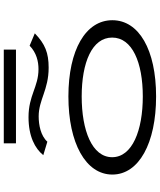

<svg xmlns="http://www.w3.org/2000/svg" viewBox="67 -924 865 1040"><g transform="rotate(-90 500.0 -404.5)"><path d="M243 -751H751V-817H243ZM772 -677C734 -640 687 -629 645 -629C549 -629 503 -683 385 -683C281 -683 215 -648 179 -603L252 -581C284 -617 343 -628 389 -628C479 -628 533 -574 653 -574C733 -574 781 -593 839 -649ZM497 8C750 8 910 -85 910 -229C910 -373 750 -467 497 -467C244 -467 74 -373 74 -229C74 -85 244 8 497 8ZM497 -64C313 -64 168 -121 168 -230C168 -339 313 -395 497 -395C681 -395 816 -339 816 -230C816 -121 681 -64 497 -64Z"/></g></svg>

Font: Inconsolata UltraExpanded
Style: Regular
Weight: 400
Width: 9
Monospace: yes
Designer: Raph Levien, Cyreal, Brenton Simpson
Foundry: Raph Levien, Cyreal, Google
Version: Version 3.100